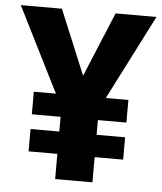

<svg xmlns="http://www.w3.org/2000/svg" viewBox="-52 -852 681 805"><g transform="rotate(5 289.0 -450.0)"><path d="M289 -535 402 -807H574L392 -450H487V-355H367V-293H487V-199H367V-93H210V-199H89V-293H210V-355H89V-450H182L3 -807H176Z"/></g></svg>

Font: Noto Sans Kannada UI ExtraBold
Style: Regular
Weight: 800
Designer: Jelle Bosma - Monotype Design Team
Foundry: Monotype Imaging Inc.
Version: Version 2.005; ttfautohint (v1.8.4.7-5d5b)